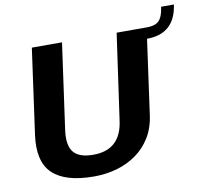

<svg xmlns="http://www.w3.org/2000/svg" viewBox="-86 -886 1059 990"><g transform="rotate(-10 443.5 -391.0)"><path d="M329 10Q179 10 112.5 -53Q46 -116 65 -254L127 -700H285L222 -249Q212 -172 241 -136.5Q270 -101 344 -101Q487 -101 507 -249L571 -700H728L666 -254Q657 -186 626.5 -136.5Q596 -87 550 -54.5Q504 -22 447.5 -6Q391 10 329 10ZM728 -700Q757 -700 775.5 -708Q794 -716 804.5 -736Q815 -756 820 -792H887Q866 -642 720 -642Z"/></g></svg>

Font: Pathway Extreme 28pt
Style: Bold Italic
Weight: 700
Italic angle: -8°
Designer: Eduardo Rodriguez Tunni
Foundry: Eduardo Rodriguez Tunni
Version: Version 1.001;gftools[0.9.26]